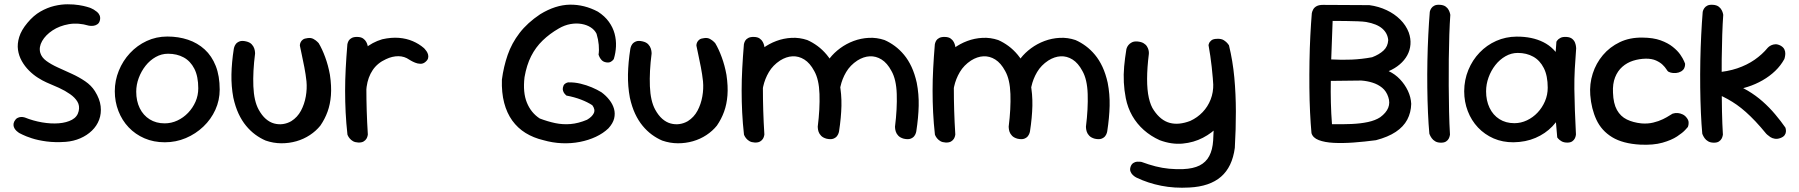

<svg xmlns="http://www.w3.org/2000/svg" viewBox="-20 -672 8471 904"><path d="M289.1 -4.1Q238.6 -0.6 198.4 -6.1Q158.2 -11.6 129.9 -20.9Q101.6 -30.2 86.7 -37.7Q71.8 -45.1 71.8 -45.1Q71.8 -45.1 67.8 -47.6Q63.9 -50.1 58.2 -55.2Q52.5 -60.4 48.4 -67.3Q44.2 -74.2 43.5 -82.9Q42.8 -91.6 47.8 -101.2Q53.8 -112.2 62.1 -116.5Q70.4 -120.8 78.3 -121.1Q86.2 -121.5 91.6 -120.1Q96.9 -118.8 96.9 -118.8Q136.1 -103 178 -95.8Q219.9 -88.6 256.8 -91.5Q293.6 -94.4 319.1 -108.2Q344.5 -122.1 350.5 -149.1Q356.1 -173.9 344.5 -193.3Q332.9 -212.8 309.9 -228.8Q287 -244.9 257.7 -258.4Q228.4 -271.9 199 -283.9Q180.4 -292.1 158.2 -306.2Q136.1 -320.2 116.4 -340Q96.6 -359.8 82.7 -384.4Q68.8 -409 64.7 -437.3Q60.6 -465.6 70.5 -497.9Q80.4 -530.2 109.1 -564.4Q137.6 -598.9 170.2 -617.6Q202.8 -636.2 235.8 -644.1Q268.8 -651.9 298.4 -651.8Q328.1 -651.8 351.6 -648Q375 -644.2 388.5 -640.1Q402 -636 402 -636Q402 -636 407.5 -633.9Q413 -631.9 421.1 -627.1Q429.2 -622.2 437.1 -615.8Q444.9 -609.2 449 -599.7Q453.1 -590.1 450.8 -578.2Q448 -564.6 439.6 -558.5Q431.2 -552.4 421.6 -550.9Q412 -549.5 405.1 -550.4Q398.2 -551.2 398.2 -551.2Q348.4 -566 304.2 -558.2Q260 -550.5 227.3 -528.8Q194.6 -507.1 178.4 -478.8Q162.2 -450.4 169.6 -423.5Q175.8 -401.6 198.2 -385.2Q220.6 -368.8 252.3 -354.4Q284 -340 317.9 -324.6Q351.8 -309.2 380.8 -289.5Q409.9 -269.8 426.9 -242.8Q450 -206 453.9 -171.8Q457.8 -137.5 446.8 -108.3Q435.8 -79.1 412.7 -56.8Q389.6 -34.5 357.9 -20.8Q326.1 -7 289.1 -4.1Z M755.9 -2.1Q703.5 -2.1 660.2 -20.8Q617 -39.5 585.8 -72.4Q554.6 -105.2 537.6 -149.1Q520.5 -192.9 520.5 -242.6Q520.5 -292.6 539.4 -339.1Q558.2 -385.6 591.9 -421.8Q625.5 -458 670.6 -479Q715.6 -500 768 -500Q820.4 -500 865.1 -485Q909.9 -470 943.6 -439.3Q977.2 -408.6 995.8 -361.5Q1014.4 -314.3 1014.4 -250.2Q1014.4 -200 994 -155.1Q973.6 -110.2 937.5 -75.9Q901.4 -41.5 854.8 -21.8Q808.2 -2.1 755.9 -2.1ZM755.3 -91.2Q786.6 -91.2 815.1 -104.5Q843.6 -117.8 865.6 -140.8Q887.6 -163.8 900.6 -193.3Q913.5 -222.9 913.5 -256.2Q913.5 -312.2 895.1 -348.3Q876.6 -384.4 844.8 -401.7Q813 -419 771.3 -419Q740.4 -419 713.1 -403.6Q685.8 -388.2 665.4 -362.4Q645 -336.5 633.2 -304.8Q621.4 -273.1 621.4 -240.3Q621.4 -196.6 637.9 -162.8Q654.4 -129.1 684.6 -110.2Q714.9 -91.2 755.3 -91.2Z M1231 -10.1Q1205.9 -20.8 1182.2 -38.1Q1158.6 -55.5 1138.6 -79.8Q1118.5 -104.1 1103.2 -136.8Q1088 -169.5 1078.6 -212.1Q1068.6 -265.8 1069.7 -321.7Q1070.8 -377.6 1080.8 -442Q1080.8 -442 1082.5 -449Q1084.2 -456 1089.9 -464.1Q1095.6 -472.1 1107.4 -476.9Q1119.1 -481.8 1139.1 -477Q1156.2 -473 1165.1 -463.4Q1173.9 -453.8 1177 -444.1Q1180.1 -434.4 1180.6 -427.1Q1181 -419.8 1181 -419.8Q1170.1 -335.4 1172.9 -265.8Q1175.8 -196.1 1197.8 -156Q1212.8 -128.5 1231.4 -112.3Q1250 -96.1 1270.8 -90.6Q1291.6 -85 1312.2 -87.9Q1332.9 -90.8 1351.5 -101.6Q1380.6 -120 1397 -150.7Q1413.4 -181.4 1419.8 -217.8Q1426.2 -254.1 1423 -289.1Q1419.5 -321.8 1413 -355.2Q1406.5 -388.6 1400.6 -415.8Q1394.8 -443 1391.9 -457.2Q1391.9 -457.2 1392.2 -461.9Q1392.6 -466.6 1395.6 -473.2Q1398.5 -479.9 1406.1 -485.6Q1413.8 -491.2 1428.5 -492.6Q1444.1 -495 1455.8 -488.6Q1467.4 -482.1 1473.9 -475.5Q1480.4 -468.9 1480.4 -468.9Q1496.9 -441.5 1511.1 -402.8Q1525.4 -364.1 1533.4 -319.8Q1541.4 -265.8 1538.1 -223.2Q1534.8 -180.6 1522.2 -146.2Q1509.8 -111.8 1488.4 -80.6Q1467.9 -55.1 1439 -36.1Q1410.1 -17 1375.7 -7.1Q1341.2 2.8 1304.4 2.6Q1267.5 2.5 1231 -10.1Z M1661.9 -114.4Q1649.4 -113 1641.8 -119.8Q1634.2 -126.6 1630.6 -136.3Q1627 -146 1625.7 -153.8Q1624.4 -161.6 1624.4 -161.6Q1620.8 -179 1618.9 -188.6Q1617 -198.2 1617.1 -206.6Q1617.1 -214.9 1617.7 -227.8Q1618.2 -240.8 1618.9 -264.1Q1622.9 -323.1 1642.6 -368.1Q1662.2 -413 1697.2 -443Q1732.2 -473 1779.5 -487.1Q1821.9 -496.6 1857.9 -493.8Q1893.9 -490.9 1923.4 -478.2Q1952.9 -465.6 1976 -445.6Q1976 -445.6 1979.8 -441.6Q1983.6 -437.6 1988.3 -430.8Q1993 -424 1995.4 -415.6Q1997.8 -407.1 1995.6 -398Q1993.4 -388.9 1982.5 -380Q1972.1 -371.2 1959 -371.7Q1945.9 -372.1 1934.1 -377.1Q1922.4 -382 1914.6 -386.6Q1906.9 -391.2 1906.9 -391.2Q1884.2 -407.2 1855.6 -407.4Q1826.9 -407.5 1797.5 -393.5Q1757.4 -375.5 1734.9 -342.2Q1712.4 -308.9 1706.2 -263.2Q1703.6 -237.9 1702.2 -222.6Q1700.9 -207.4 1700.2 -196.9Q1699.5 -186.4 1699.8 -175.1Q1700.1 -163.9 1701.1 -145.5Q1701.1 -145.5 1698.8 -138.5Q1696.5 -131.5 1688.1 -124.3Q1679.8 -117.1 1661.9 -114.4ZM1666.1 -1Q1651.6 -1.8 1642.1 -7.2Q1632.5 -12.8 1626.5 -20.2Q1620.5 -27.6 1618.2 -32.9Q1615.9 -38.2 1615.9 -38.2Q1609.9 -92.2 1607.4 -143Q1604.9 -193.8 1604.9 -244.4Q1604.9 -295.1 1607.7 -348.9Q1610.5 -402.6 1615.5 -463.2Q1615.5 -463.2 1616.8 -468.6Q1618 -473.9 1622.2 -481.1Q1626.5 -488.2 1636.4 -493.4Q1646.2 -498.5 1662.5 -498.1Q1679.9 -497.8 1689.8 -490.7Q1699.8 -483.6 1704.6 -474.3Q1709.4 -465 1710.8 -458.1Q1712.2 -451.2 1712.2 -451.2Q1708.6 -401.4 1706.8 -353Q1705 -304.6 1705 -254.8Q1705 -204.9 1706.6 -151.4Q1708.2 -97.9 1711.9 -38.8Q1711.9 -38.8 1710.8 -32.8Q1709.8 -26.8 1705.5 -19.1Q1701.2 -11.5 1691.9 -5.9Q1682.5 -0.2 1666.1 -1Z M2538.4 -12Q2491.8 -23 2454.6 -45.9Q2417.5 -68.9 2391.9 -104.3Q2366.4 -139.8 2353.8 -187.8Q2341.2 -235.9 2343.1 -297.1Q2351.1 -358.1 2370.2 -413.2Q2389.2 -468.4 2426.3 -516.7Q2463.4 -565 2523.4 -605Q2595.4 -649 2663.3 -650Q2731.2 -651 2795.2 -617Q2827.9 -595.9 2846.9 -569.2Q2866 -542.6 2873.8 -513.2Q2881.6 -483.8 2880.2 -453.5Q2878.9 -423.2 2869.9 -393.9Q2869.9 -393.9 2866.1 -389.2Q2862.2 -384.6 2854.7 -380.5Q2847.1 -376.4 2834.1 -378.4Q2819.9 -380.8 2812 -389.8Q2804.1 -398.8 2801.2 -406.8Q2798.2 -414.8 2798.2 -414.8Q2801.4 -435 2799.1 -460.8Q2796.8 -486.5 2788.8 -512.9Q2780 -531 2761.5 -543Q2743 -555 2718.1 -559.3Q2693.2 -563.6 2665.5 -558.6Q2637.8 -553.6 2611.1 -538Q2568.2 -513.4 2535.1 -481.4Q2502 -449.5 2480.7 -407.4Q2459.4 -365.4 2449.6 -308.4Q2441.2 -236.8 2460.7 -188.9Q2480.1 -141 2521.1 -114.2Q2558.2 -100 2594 -92.4Q2629.8 -84.9 2666.6 -88Q2703.4 -91.1 2743.9 -108.1Q2768 -122.2 2775.9 -139.3Q2783.8 -156.4 2768.8 -176.5Q2746.5 -191.2 2715.5 -203.1Q2684.5 -215 2647 -222Q2647 -222 2643.9 -224.8Q2640.9 -227.5 2637.2 -232.2Q2633.6 -236.9 2631.1 -244.2Q2628.6 -251.5 2630.4 -260Q2632.5 -270.9 2638.4 -276.1Q2644.4 -281.2 2649.8 -282.8Q2655.2 -284.2 2655.2 -284.2Q2685 -284.9 2713.1 -278.1Q2741.2 -271.4 2766.5 -260.7Q2791.8 -250 2811.8 -237.6Q2833.8 -221.4 2849.2 -201.5Q2864.8 -181.6 2871 -159.6Q2877.2 -137.5 2871.6 -114.2Q2865.9 -91 2844.5 -67.6Q2820.1 -44.2 2785.6 -28Q2751.1 -11.8 2710.1 -3.8Q2669.1 4.2 2625.4 2.3Q2581.6 0.4 2538.4 -12Z M3098 -10.1Q3072.9 -20.8 3049.2 -38.1Q3025.6 -55.5 3005.6 -79.8Q2985.5 -104.1 2970.2 -136.8Q2955 -169.5 2945.6 -212.1Q2935.6 -265.8 2936.7 -321.7Q2937.8 -377.6 2947.8 -442Q2947.8 -442 2949.5 -449Q2951.2 -456 2956.9 -464.1Q2962.6 -472.1 2974.4 -476.9Q2986.1 -481.8 3006.1 -477Q3023.2 -473 3032.1 -463.4Q3040.9 -453.8 3044 -444.1Q3047.1 -434.4 3047.6 -427.1Q3048 -419.8 3048 -419.8Q3037.1 -335.4 3039.9 -265.8Q3042.8 -196.1 3064.8 -156Q3079.8 -128.5 3098.4 -112.3Q3117 -96.1 3137.8 -90.6Q3158.6 -85 3179.2 -87.9Q3199.9 -90.8 3218.5 -101.6Q3247.6 -120 3264 -150.7Q3280.4 -181.4 3286.8 -217.8Q3293.2 -254.1 3290 -289.1Q3286.5 -321.8 3280 -355.2Q3273.5 -388.6 3267.6 -415.8Q3261.8 -443 3258.9 -457.2Q3258.9 -457.2 3259.2 -461.9Q3259.6 -466.6 3262.6 -473.2Q3265.5 -479.9 3273.1 -485.6Q3280.8 -491.2 3295.5 -492.6Q3311.1 -495 3322.8 -488.6Q3334.4 -482.1 3340.9 -475.5Q3347.4 -468.9 3347.4 -468.9Q3363.9 -441.5 3378.1 -402.8Q3392.4 -364.1 3400.4 -319.8Q3408.4 -265.8 3405.1 -223.2Q3401.8 -180.6 3389.2 -146.2Q3376.8 -111.8 3355.4 -80.6Q3334.9 -55.1 3306 -36.1Q3277.1 -17 3242.7 -7.1Q3208.2 2.8 3171.4 2.6Q3134.5 2.5 3098 -10.1Z M3871.8 -18.9Q3855 -23.5 3846.2 -32.6Q3837.4 -41.8 3834.2 -51.4Q3831.1 -61.1 3830.7 -68.4Q3830.2 -75.8 3830.2 -75.8Q3840.8 -160.1 3838.4 -229.4Q3836.1 -298.6 3813.5 -338Q3793.6 -375.2 3767 -391.8Q3740.4 -408.4 3711.2 -406.9Q3682.1 -405.4 3653 -387.1Q3619.2 -364.9 3600.2 -332.7Q3581.2 -300.5 3573.4 -264.8Q3565.6 -229.1 3564.9 -195Q3565.8 -162.8 3565.9 -136.8Q3566 -110.9 3566.8 -91.1Q3567.6 -71.4 3568.8 -57.9Q3568.8 -57.9 3568.6 -53.8Q3568.4 -49.6 3566.2 -43.8Q3564 -37.9 3557.5 -32.9Q3551 -28 3537.4 -26.6Q3525.4 -25.6 3516 -31.6Q3506.6 -37.5 3501.3 -43.8Q3496 -50 3496 -50Q3485.1 -68.2 3484.4 -85.1Q3483.6 -102 3485.1 -123.1Q3486.5 -144.1 3482 -174.2Q3479.8 -210.5 3480.3 -241.4Q3480.9 -272.4 3485 -299.4Q3489.1 -326.5 3498.1 -350.9Q3507.1 -375.2 3523.1 -398Q3543 -423.5 3571.9 -444.8Q3600.8 -466.1 3635.2 -479Q3669.6 -491.9 3707 -493.8Q3744.4 -495.8 3780.9 -483.5Q3806 -472.5 3829.3 -455.3Q3852.6 -438.1 3872.7 -414Q3892.8 -389.9 3908 -357.2Q3923.2 -324.5 3932.6 -282.2Q3943 -229 3941.8 -173.8Q3940.5 -118.5 3930.5 -53.5Q3930.5 -53.5 3928.8 -46.7Q3927 -39.9 3921.3 -31.8Q3915.6 -23.8 3903.9 -19.1Q3892.1 -14.5 3871.8 -18.9ZM3533.1 -1Q3518.6 -1.8 3509.1 -7.2Q3499.5 -12.8 3493.5 -20.2Q3487.5 -27.6 3485.2 -32.9Q3482.9 -38.2 3482.9 -38.2Q3476.9 -92.2 3474.4 -143Q3471.9 -193.8 3471.9 -244.4Q3471.9 -295.1 3474.7 -348.9Q3477.5 -402.6 3482.5 -463.2Q3482.5 -463.2 3483.8 -468.6Q3485 -473.9 3489.2 -481.1Q3493.5 -488.2 3503.4 -493.4Q3513.2 -498.5 3529.5 -498.1Q3546.9 -497.8 3556.8 -490.7Q3566.8 -483.6 3571.6 -474.3Q3576.4 -465 3577.8 -458.1Q3579.2 -451.2 3579.2 -451.2Q3575.6 -401.4 3573.8 -353Q3572 -304.6 3572 -254.8Q3572 -204.9 3573.6 -151.4Q3575.2 -97.9 3578.9 -38.8Q3578.9 -38.8 3577.8 -32.8Q3576.8 -26.8 3572.5 -19.1Q3568.2 -11.5 3558.9 -5.9Q3549.5 -0.2 3533.1 -1ZM4235.5 -18.9Q4218.8 -23.5 4209.9 -32.6Q4201.1 -41.8 4198 -51.4Q4194.9 -61.1 4194.4 -68.4Q4194 -75.8 4194 -75.8Q4204.5 -160.1 4202.2 -229.4Q4199.9 -298.6 4177.2 -338Q4157.4 -375.2 4130.8 -391.8Q4104.1 -408.4 4075 -406.9Q4045.9 -405.4 4016.8 -387.1Q3983 -364.9 3964 -332.7Q3945 -300.5 3937.2 -264.8Q3929.4 -229.1 3928.6 -195Q3929.5 -162.8 3928.9 -141.5Q3928.2 -120.2 3927 -104.9Q3925.8 -89.5 3924.4 -73.5Q3924.4 -73.5 3924.2 -68.1Q3924 -62.8 3921.8 -55.6Q3919.6 -48.5 3913.8 -42.6Q3907.9 -36.8 3896.1 -36Q3882.9 -35 3874.4 -40.3Q3866 -45.6 3861.9 -51.6Q3857.9 -57.5 3857.9 -57.5Q3853.2 -70.8 3851.9 -87.9Q3850.5 -105.1 3850.7 -127.1Q3850.9 -149.1 3850.8 -174.9Q3848.5 -211.1 3848.1 -242.1Q3847.8 -273 3850.6 -299.8Q3853.5 -326.5 3862.2 -350.9Q3870.9 -375.2 3886.9 -398Q3906.8 -423.5 3935.6 -444.8Q3964.5 -466.1 3998.9 -479Q4033.4 -491.9 4070.8 -493.8Q4108.1 -495.8 4144.6 -483.5Q4169.8 -472.5 4193.1 -455.3Q4216.4 -438.1 4236.4 -414Q4256.5 -389.9 4271.8 -357.2Q4287 -324.5 4296.4 -282.2Q4306.8 -229 4305.5 -173.8Q4304.2 -118.5 4294.2 -53.5Q4294.2 -53.5 4292.5 -46.7Q4290.8 -39.9 4285.1 -31.8Q4279.4 -23.8 4267.6 -19.1Q4255.9 -14.5 4235.5 -18.9Z M4770.8 -18.9Q4754 -23.5 4745.2 -32.6Q4736.4 -41.8 4733.2 -51.4Q4730.1 -61.1 4729.7 -68.4Q4729.2 -75.8 4729.2 -75.8Q4739.8 -160.1 4737.4 -229.4Q4735.1 -298.6 4712.5 -338Q4692.6 -375.2 4666 -391.8Q4639.4 -408.4 4610.2 -406.9Q4581.1 -405.4 4552 -387.1Q4518.2 -364.9 4499.2 -332.7Q4480.2 -300.5 4472.4 -264.8Q4464.6 -229.1 4463.9 -195Q4464.8 -162.8 4464.9 -136.8Q4465 -110.9 4465.8 -91.1Q4466.6 -71.4 4467.8 -57.9Q4467.8 -57.9 4467.6 -53.8Q4467.4 -49.6 4465.2 -43.8Q4463 -37.9 4456.5 -32.9Q4450 -28 4436.4 -26.6Q4424.4 -25.6 4415 -31.6Q4405.6 -37.5 4400.3 -43.8Q4395 -50 4395 -50Q4384.1 -68.2 4383.4 -85.1Q4382.6 -102 4384.1 -123.1Q4385.5 -144.1 4381 -174.2Q4378.8 -210.5 4379.3 -241.4Q4379.9 -272.4 4384 -299.4Q4388.1 -326.5 4397.1 -350.9Q4406.1 -375.2 4422.1 -398Q4442 -423.5 4470.9 -444.8Q4499.8 -466.1 4534.2 -479Q4568.6 -491.9 4606 -493.8Q4643.4 -495.8 4679.9 -483.5Q4705 -472.5 4728.3 -455.3Q4751.6 -438.1 4771.7 -414Q4791.8 -389.9 4807 -357.2Q4822.2 -324.5 4831.6 -282.2Q4842 -229 4840.8 -173.8Q4839.5 -118.5 4829.5 -53.5Q4829.5 -53.5 4827.8 -46.7Q4826 -39.9 4820.3 -31.8Q4814.6 -23.8 4802.9 -19.1Q4791.1 -14.5 4770.8 -18.9ZM4432.1 -1Q4417.6 -1.8 4408.1 -7.2Q4398.5 -12.8 4392.5 -20.2Q4386.5 -27.6 4384.2 -32.9Q4381.9 -38.2 4381.9 -38.2Q4375.9 -92.2 4373.4 -143Q4370.9 -193.8 4370.9 -244.4Q4370.9 -295.1 4373.7 -348.9Q4376.5 -402.6 4381.5 -463.2Q4381.5 -463.2 4382.8 -468.6Q4384 -473.9 4388.2 -481.1Q4392.5 -488.2 4402.4 -493.4Q4412.2 -498.5 4428.5 -498.1Q4445.9 -497.8 4455.8 -490.7Q4465.8 -483.6 4470.6 -474.3Q4475.4 -465 4476.8 -458.1Q4478.2 -451.2 4478.2 -451.2Q4474.6 -401.4 4472.8 -353Q4471 -304.6 4471 -254.8Q4471 -204.9 4472.6 -151.4Q4474.2 -97.9 4477.9 -38.8Q4477.9 -38.8 4476.8 -32.8Q4475.8 -26.8 4471.5 -19.1Q4467.2 -11.5 4457.9 -5.9Q4448.5 -0.2 4432.1 -1ZM5134.5 -18.9Q5117.8 -23.5 5108.9 -32.6Q5100.1 -41.8 5097 -51.4Q5093.9 -61.1 5093.4 -68.4Q5093 -75.8 5093 -75.8Q5103.5 -160.1 5101.2 -229.4Q5098.9 -298.6 5076.2 -338Q5056.4 -375.2 5029.8 -391.8Q5003.1 -408.4 4974 -406.9Q4944.9 -405.4 4915.8 -387.1Q4882 -364.9 4863 -332.7Q4844 -300.5 4836.2 -264.8Q4828.4 -229.1 4827.6 -195Q4828.5 -162.8 4827.9 -141.5Q4827.2 -120.2 4826 -104.9Q4824.8 -89.5 4823.4 -73.5Q4823.4 -73.5 4823.2 -68.1Q4823 -62.8 4820.8 -55.6Q4818.6 -48.5 4812.8 -42.6Q4806.9 -36.8 4795.1 -36Q4781.9 -35 4773.4 -40.3Q4765 -45.6 4760.9 -51.6Q4756.9 -57.5 4756.9 -57.5Q4752.2 -70.8 4750.9 -87.9Q4749.5 -105.1 4749.7 -127.1Q4749.9 -149.1 4749.8 -174.9Q4747.5 -211.1 4747.1 -242.1Q4746.8 -273 4749.6 -299.8Q4752.5 -326.5 4761.2 -350.9Q4769.9 -375.2 4785.9 -398Q4805.8 -423.5 4834.6 -444.8Q4863.5 -466.1 4897.9 -479Q4932.4 -491.9 4969.8 -493.8Q5007.1 -495.8 5043.6 -483.5Q5068.8 -472.5 5092.1 -455.3Q5115.4 -438.1 5135.4 -414Q5155.5 -389.9 5170.8 -357.2Q5186 -324.5 5195.4 -282.2Q5205.8 -229 5204.5 -173.8Q5203.2 -118.5 5193.2 -53.5Q5193.2 -53.5 5191.5 -46.7Q5189.8 -39.9 5184.1 -31.8Q5178.4 -23.8 5166.6 -19.1Q5154.9 -14.5 5134.5 -18.9Z M5579.6 210.9Q5509.6 214.9 5447.6 202.6Q5385.6 190.4 5331.2 164.4Q5331.2 164.4 5325.6 161.2Q5319.9 158 5313.1 151.4Q5306.4 144.9 5302.7 135.3Q5299 125.8 5303.2 113Q5307.5 100.9 5316.1 95.4Q5324.8 89.9 5333.6 89.3Q5342.4 88.8 5348.6 89.6Q5354.8 90.5 5354.8 90.5Q5389.1 103.2 5420.9 111.3Q5452.8 119.4 5484.7 122.4Q5516.6 125.4 5550.9 124.2Q5597.9 122.2 5627.9 107.2Q5657.9 92.1 5673.5 62.8Q5689.1 33.5 5691.9 -10Q5695.9 -78 5696.3 -137.4Q5696.8 -196.9 5693.9 -250.9Q5691 -305 5685.2 -356.6Q5679.5 -408.1 5670.1 -460Q5670.1 -460 5672.4 -467.2Q5674.6 -474.5 5683.5 -481.9Q5692.4 -489.2 5711 -489.2Q5730.6 -490.2 5742.6 -482.4Q5754.6 -474.6 5760.5 -466.7Q5766.4 -458.8 5766.4 -458.8Q5784.4 -384.8 5791.6 -307Q5798.8 -229.2 5798.9 -146.8Q5799.1 -64.4 5793.9 24.4Q5782 114.1 5728.9 160.1Q5675.9 206.1 5579.6 210.9ZM5440.1 -12Q5398.1 -31 5365.5 -59.9Q5332.9 -88.8 5311.2 -126.6Q5289.6 -164.5 5280.6 -209.5Q5273.2 -247.5 5271.4 -284.2Q5269.5 -321 5272.9 -359.2Q5276.4 -397.5 5283.4 -440.5Q5283.4 -440.5 5285.3 -446.4Q5287.2 -452.2 5293 -459.8Q5298.8 -467.2 5309.2 -472.6Q5319.8 -478 5336.2 -476.6Q5353.8 -474.9 5364.2 -468.6Q5374.8 -462.4 5380.2 -453.6Q5385.6 -444.9 5387.5 -436.9Q5389.4 -429 5389.3 -423.6Q5389.2 -418.2 5389.2 -418.2Q5381 -352.8 5380.9 -300.6Q5380.8 -248.4 5389.1 -211.2Q5397.5 -174 5413 -152.2Q5445 -104.8 5487.6 -93.4Q5530.1 -82 5584.4 -102.8Q5618.1 -118.5 5642.4 -144.1Q5666.8 -169.6 5680.1 -203.6Q5693.4 -237.6 5692.4 -276.8L5770.1 -325Q5784.1 -244 5769.1 -183Q5754.1 -122 5716.1 -78Q5687.1 -46 5643.8 -23.4Q5600.5 -0.8 5548.2 4.1Q5495.9 8.9 5440.1 -12Z M6458.5 -11.9Q6405.2 -4.8 6353.8 -1Q6302.4 2.8 6259.6 0.6Q6216.9 -1.6 6189.1 -12.4Q6161.2 -23.1 6154.9 -45.2Q6150.9 -88.2 6148.2 -143.4Q6145.5 -198.5 6145 -259.9Q6144.5 -321.4 6145.5 -383.6Q6146.5 -445.9 6149.5 -504Q6152.5 -562.1 6156.5 -610.1Q6158.1 -618.5 6163 -627.6Q6167.9 -636.8 6178.9 -642.9Q6190 -649 6208.8 -649L6427.6 -647.8Q6471.6 -641.8 6508.7 -624.2Q6545.8 -606.8 6572.8 -579.9Q6599.9 -553.1 6612.9 -519.1Q6623.1 -490.2 6620.9 -462.8Q6618.8 -435.4 6605.8 -411.6Q6592.9 -387.9 6570.4 -368.8Q6548 -349.6 6518.4 -337.1Q6548.6 -323 6571.6 -298.7Q6594.6 -274.4 6608.8 -244.6Q6622.9 -214.9 6624.5 -183Q6623.5 -142 6605.8 -108.6Q6588 -75.2 6551.8 -51.1Q6515.5 -26.9 6458.5 -11.9ZM6251.4 -87.1Q6299.4 -86.5 6342.9 -88.2Q6386.4 -90 6421 -97.5Q6455.6 -105 6478.5 -120Q6534.9 -161.5 6516.5 -215.1Q6507.5 -242.6 6487.7 -258.8Q6467.9 -274.9 6442.2 -282.9Q6416.6 -290.9 6389.2 -292.8L6245.9 -291.1Q6244.9 -240.4 6246.2 -189.1Q6247.5 -137.9 6251.4 -87.1ZM6247.8 -392.2Q6296.6 -389.4 6344.4 -391.4Q6392.1 -393.5 6440.4 -402.5Q6473.5 -415 6494.1 -434.1Q6514.6 -453.1 6516.2 -483.2Q6513.4 -515.6 6488.1 -537.6Q6462.9 -559.5 6412.4 -568.5Q6398.2 -570.8 6373 -571.7Q6347.8 -572.6 6317.4 -573.1Q6287 -573.6 6254.5 -573.6Z M6765 -0.2Q6748.4 -0.2 6737.7 -6.5Q6727.1 -12.8 6721.1 -21.3Q6715.1 -29.9 6712.5 -36.1Q6709.9 -42.4 6709.9 -42.4Q6705.9 -85.4 6703.4 -141.4Q6700.9 -197.5 6700.2 -260Q6699.5 -322.5 6700.7 -385.7Q6701.9 -448.9 6704.9 -507.9Q6707.9 -567 6711.9 -616Q6711.9 -616 6713.3 -621.3Q6714.8 -626.6 6719.6 -633.8Q6724.4 -641 6734.1 -645.8Q6743.8 -650.5 6759.8 -649.4Q6777 -648.2 6786.8 -641Q6796.5 -633.8 6801 -624.7Q6805.6 -615.7 6807.1 -608.9Q6808.6 -602.1 6808.6 -602.1Q6805.8 -562.9 6803.9 -508.9Q6802.1 -454.9 6801.4 -393.6Q6800.8 -332.2 6801.1 -269.1Q6801.4 -205.9 6802.7 -146.6Q6804 -87.4 6807 -38.4Q6807 -38.4 6805.9 -32.7Q6804.9 -26.9 6801.1 -19.3Q6797.3 -11.7 6788.7 -6Q6780.1 -0.2 6765 -0.2Z M7106.2 -2.1Q7055 -1.8 7012.5 -20.2Q6970 -38.8 6938.8 -71.8Q6907.6 -104.9 6890.8 -148.8Q6873.9 -192.6 6873.9 -242.6Q6874.2 -296 6893.5 -342.7Q6912.8 -389.4 6946.4 -424.4Q6980 -459.5 7024.7 -479.4Q7069.4 -499.2 7120.6 -499.6Q7193.5 -500 7246.6 -473.5Q7299.6 -447 7328.2 -391.5Q7356.9 -336 7356.9 -250Q7356.9 -200 7339.3 -155.5Q7321.8 -111 7288.8 -76.8Q7255.9 -42.6 7209.7 -22.8Q7163.5 -2.9 7106.2 -2.1ZM7110.1 -92Q7140.9 -92 7169.3 -105.4Q7197.8 -118.9 7219.6 -142.1Q7241.4 -165.2 7254.3 -195.4Q7267.2 -225.5 7267.2 -258.9Q7267.2 -315.2 7248.8 -351.5Q7230.4 -387.8 7198.9 -405.2Q7167.4 -422.8 7126 -422.8Q7095.6 -422.8 7068.3 -407.2Q7041 -391.6 7020.6 -365.6Q7000.2 -339.5 6988.6 -307.4Q6977 -275.4 6977 -242Q6977 -198.6 6993.3 -164.4Q7009.6 -130.2 7039.7 -111.1Q7069.8 -92 7110.1 -92ZM7359.5 -0.6Q7343 -0.6 7332.4 -6.8Q7321.9 -13 7316.9 -18.9Q7312 -24.8 7312 -24.8Q7305 -97.8 7301.2 -170.3Q7297.4 -242.9 7299.2 -318.9Q7301.1 -395 7308.1 -475.6Q7308.1 -475.6 7312.1 -481.6Q7316.1 -487.6 7326.6 -493.4Q7337 -499.2 7355.5 -498.1Q7373.2 -497 7382.8 -488.8Q7392.4 -480.6 7396.1 -470.2Q7399.8 -459.8 7400.4 -452.1Q7401.1 -444.5 7401.1 -444.5Q7397.1 -393.5 7394.6 -346.8Q7392.1 -300.1 7392.6 -252.5Q7393.1 -204.9 7395.1 -152.7Q7397.1 -100.5 7400.1 -39.1Q7400.1 -39.1 7399.2 -33.3Q7398.4 -27.5 7394.7 -20.1Q7391 -12.6 7382.7 -6.6Q7374.4 -0.6 7359.5 -0.6Z M7702.5 9Q7620.5 4.4 7570.5 -26.1Q7520.5 -56.6 7496.5 -108.1Q7472.5 -159.6 7467.5 -224.6Q7463.5 -276.6 7479 -325.3Q7494.5 -374 7527 -412.5Q7559.5 -451 7606.5 -473.5Q7653.5 -496 7713.5 -495Q7763.8 -494.6 7798.6 -482.1Q7833.4 -469.5 7856.1 -451.2Q7878.9 -433 7891.4 -414.8Q7903.9 -396.5 7908.9 -384.4Q7913.9 -372.4 7913.9 -372.4Q7913.9 -372.4 7913.8 -366.4Q7913.8 -360.4 7910.2 -351.6Q7906.6 -342.8 7895.1 -335.6Q7884.2 -329.4 7870.9 -328.2Q7857.5 -327.1 7846.5 -330.1Q7835.5 -333.1 7831.4 -338Q7830.6 -338 7825.2 -346.9Q7819.8 -355.8 7808.2 -367Q7796.8 -378.2 7777.2 -387.1Q7757.8 -395.9 7729.5 -395.8Q7697.6 -395.2 7668.9 -386Q7640.2 -376.8 7618.3 -357.4Q7596.4 -338.1 7584.4 -307.9Q7572.4 -277.6 7574.5 -235.5Q7576.2 -184.5 7593.2 -154.1Q7610.2 -123.8 7639.8 -109.4Q7669.2 -95.1 7708.1 -91Q7737.9 -88.5 7763.8 -94.8Q7789.6 -101 7809.6 -110.8Q7829.5 -120.6 7841.3 -128.5Q7853.1 -136.4 7855 -136.8Q7867.8 -140.9 7879.6 -139.8Q7891.5 -138.6 7902.4 -133.4Q7913.4 -128.2 7921.1 -118Q7930 -106.9 7930.5 -96.8Q7931 -86.8 7929 -80.4Q7927 -74.1 7927 -74.1Q7927 -74.1 7914.8 -60.5Q7902.6 -46.9 7876.2 -29.6Q7849.9 -12.2 7807.2 -0.1Q7764.5 12 7702.5 9Z M8362.9 -22.1Q8349 -16.9 8336.5 -18.8Q8324 -20.8 8315.2 -26.7Q8306.4 -32.6 8301.3 -37.4Q8296.2 -42.1 8296.2 -42.1Q8269.2 -75.1 8245.4 -100.3Q8221.5 -125.5 8199.9 -144.7Q8178.2 -163.9 8157.4 -178.6Q8136.5 -193.2 8114.9 -205.2Q8093.4 -217.1 8069.2 -227.6L8056.5 -330.8Q8113.5 -334.8 8159.4 -350.2Q8205.4 -365.8 8241.3 -390.7Q8277.2 -415.6 8303.4 -447.4Q8303.4 -447.4 8307.8 -451.4Q8312.2 -455.4 8320.4 -459.2Q8328.5 -463 8339.3 -463.6Q8350.1 -464.1 8363.9 -457Q8377 -449.5 8381.6 -439.2Q8386.2 -429 8385.8 -418.6Q8385.2 -408.2 8383.3 -401.2Q8381.4 -394.2 8381.4 -394.2Q8364.6 -363.4 8338.4 -338.2Q8312.1 -313 8279 -294Q8245.9 -275 8208.7 -263.1Q8171.5 -251.2 8132.9 -246L8128.6 -280Q8171.2 -267.6 8208.9 -245.2Q8246.6 -222.9 8279.1 -194.2Q8311.5 -165.5 8338.2 -133.6Q8365 -101.8 8386.1 -71.4Q8386.1 -71.4 8387.7 -65.8Q8389.2 -60.1 8388.7 -51.7Q8388.1 -43.2 8382.4 -35.3Q8376.8 -27.4 8362.9 -22.1ZM8049.9 -0.2Q8033.5 -0.2 8022.7 -6.5Q8011.9 -12.8 8006 -21.3Q8000.1 -29.9 7997.5 -36.1Q7994.9 -42.4 7994.9 -42.4Q7990.9 -85.4 7988.4 -141.4Q7985.9 -197.5 7985.2 -260Q7984.5 -322.5 7985.7 -385.7Q7986.9 -448.9 7989.9 -507.9Q7992.9 -567 7996.9 -616Q7996.9 -616 7998.3 -621.3Q7999.8 -626.6 8004.6 -633.8Q8009.4 -641 8019.1 -645.8Q8028.8 -650.5 8045 -649.4Q8062 -648.2 8071.8 -641Q8081.5 -633.8 8086.1 -624.6Q8090.8 -615.5 8092.2 -608.8Q8093.6 -602.1 8093.6 -602.1Q8090.8 -562.9 8088.9 -508.9Q8087.1 -454.9 8086.4 -393.6Q8085.8 -332.2 8086.1 -269.1Q8086.4 -205.9 8087.7 -146.6Q8089 -87.4 8092 -38.4Q8092 -38.4 8090.9 -32.6Q8089.9 -26.8 8086 -19.3Q8082.1 -11.9 8073.6 -6.1Q8065.1 -0.2 8049.9 -0.2Z"/></svg>

Font: Sour Gummy Black
Style: Regular
Weight: 900
Version: Version 1.000